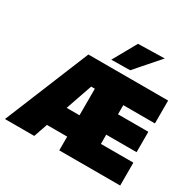

<svg xmlns="http://www.w3.org/2000/svg" viewBox="-201 -1185 1423 1403"><g transform="rotate(30 511.0 -483.5)"><path d="M10 0Q34 -58.5 60 -121.8Q86 -185 109 -241.5L209.5 -487Q234.5 -548 257.5 -604Q280.5 -660 302 -713H975V-520Q947 -520 916.8 -520Q886.5 -520 851.2 -520Q816 -520 773 -520H616L708 -673Q708 -615.5 708 -560.5Q708 -505.5 708 -434V-269Q708 -201 708 -148.2Q708 -95.5 708 -40L632 -193H789Q824.5 -193 857.5 -193Q890.5 -193 921.5 -193Q952.5 -193 982 -193V0H468Q468 -55.5 468 -108.2Q468 -161 468 -229V-474Q468 -547.5 468 -601Q468 -654.5 468 -696L588 -520H437L331 -214Q313 -162 294 -107Q275 -52 257 0ZM246 -116 274 -296H546L569 -116ZM651 -271V-443H773Q834.5 -443 878.8 -443Q923 -443 964 -443V-271Q942.5 -271 920.8 -271Q899 -271 876.2 -271Q853.5 -271 828 -271Q802.5 -271 773 -271ZM466 -764Q494 -813.5 521.8 -863Q549.5 -912.5 577 -962L800 -967Q769.5 -932 739.5 -897.8Q709.5 -863.5 680.5 -830.5Q651.5 -797.5 624 -766Z"/></g></svg>

Font: Commissioner Thin Black
Style: Regular
Weight: 900
Version: Version 1.000